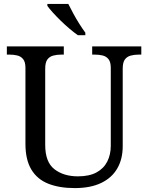

<svg xmlns="http://www.w3.org/2000/svg" viewBox="-20 -951 757 981"><path d="M362 10Q283 10 226.5 -12.5Q170 -35 140 -85Q110 -135 110 -216V-604Q110 -634 98.5 -648.5Q87 -663 68.5 -667.5Q50 -672 28 -672H15V-714H306V-672H293Q271 -672 252 -667Q233 -662 222 -647Q211 -632 211 -600V-210Q211 -123 258 -86.5Q305 -50 378 -50Q436 -50 473 -70Q510 -90 528 -125.5Q546 -161 546 -206V-604Q546 -634 534.5 -648.5Q523 -663 504.5 -667.5Q486 -672 464 -672H451V-714H702V-672H689Q667 -672 648 -667Q629 -662 618 -647Q607 -632 607 -600V-204Q607 -138 579 -90Q551 -42 496.5 -16Q442 10 362 10ZM378 -771Q358 -785 335 -804.5Q312 -824 289.5 -846Q267 -868 249 -888Q231 -908 222 -921V-931H329Q340 -909 354.5 -882Q369 -855 385.5 -829Q402 -803 416 -784V-771Z"/></svg>

Font: Noto Serif Khmer
Style: Regular
Weight: 400
Designer: Danh Hong and the Monotype Design Team
Foundry: Monotype Imaging Inc.
Version: Version 2.003